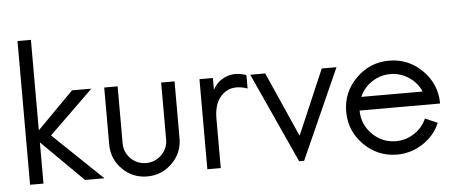

<svg xmlns="http://www.w3.org/2000/svg" viewBox="-50 -869 2371 998"><g transform="rotate(-5 1135.0 -370.0)"><path d="M458 0H357L140 -215V0H70V-750H140V-278L330 -470H431L201 -246Z M498 -173V-470H568V-173Q568 -126 601 -93Q634 -60 681 -60Q728 -60 761.5 -93Q795 -126 795 -173V-470H865V-173Q865 -97 811 -43.5Q757 10 681 10Q605 10 551.5 -43.5Q498 -97 498 -173Z M1065 -408Q1089 -454 1136.5 -472Q1184 -490 1240 -470V-400Q1163 -427 1114 -386.5Q1065 -346 1065 -259V0H995V-470H1065Z M1500 0H1474L1260 -470H1338L1487 -134H1489L1633 -470H1710Z M1825 -305H2145Q2125 -352 2081 -381Q2037 -410 1985 -410Q1933 -410 1889 -381Q1845 -352 1825 -305ZM2145 -165V-164L2209 -136Q2181 -70 2119 -30Q2057 10 1985 10Q1884 10 1812 -62Q1740 -134 1740 -235Q1740 -336 1812 -408Q1884 -480 1985 -480Q2086 -480 2158 -408Q2230 -336 2230 -235H1810Q1810 -163 1861.5 -111.5Q1913 -60 1985 -60Q2037 -60 2081 -89Q2125 -118 2145 -165Z"/></g></svg>

Font: HansKendrickRegular
Style: Regular
Weight: 400
Designer: Alfredo Marco Pradil
Foundry: Hanken Studio
Version: Version 1.000;PS 001.001;hotconv 1.0.56